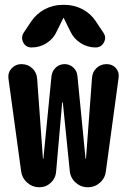

<svg xmlns="http://www.w3.org/2000/svg" viewBox="-20 -790 540 810"><path d="M384.8 -699.2 416 -652.3Q429.7 -632.8 418.5 -611.3Q407.2 -589.8 382.8 -589.8Q348.6 -589.8 319.8 -608.4Q291 -627 276.4 -658.2L249 -713.9Q249 -714.8 248 -714.8Q247.1 -714.8 247.1 -713.9L219.7 -658.2Q206.1 -627 177.2 -608.4Q148.4 -589.8 113.3 -589.8Q88.9 -589.8 78.1 -610.8Q67.4 -631.8 80.1 -652.3L111.3 -699.2Q133.8 -732.4 168.9 -751Q204.1 -769.5 243.2 -769.5H252.9Q293 -769.5 328.1 -751Q363.3 -732.4 384.8 -699.2ZM429.7 -519.5Q454.1 -519.5 468.8 -502.9Q483.4 -486.3 480.5 -462.9L426.8 -68.4Q423.8 -39.1 401.9 -19.5Q379.9 0 350.6 0Q321.3 0 299.3 -19.5Q277.3 -39.1 274.4 -68.4L245.1 -356.4Q245.1 -358.4 244.1 -358.4Q242.2 -358.4 242.2 -356.4L216.8 -66.4Q214.8 -38.1 194.3 -19Q173.8 0 145.5 0Q117.2 0 95.2 -19Q73.2 -38.1 69.3 -66.4L15.6 -459Q12.7 -484.4 29.3 -502Q45.9 -519.5 70.3 -519.5Q97.7 -519.5 116.2 -502Q134.8 -484.4 136.7 -458L161.1 -121.1Q161.1 -120.1 162.1 -120.1Q163.1 -120.1 163.1 -121.1L197.3 -469.7Q200.2 -491.2 215.8 -505.4Q231.4 -519.5 252.4 -519.5Q273.4 -519.5 289.1 -505.4Q304.7 -491.2 306.6 -469.7L340.8 -121.1Q340.8 -120.1 341.8 -120.1Q342.8 -120.1 342.8 -121.1L368.2 -461.9Q370.1 -487.3 387.7 -503.4Q405.3 -519.5 429.7 -519.5Z"/></svg>

Font: Rounded-X Mgen+ 1m bold
Style: Bold
Weight: 700
Designer: [Source Han Sans]
Ryoko NISHIZUKA  (kana & ideographs); Paul D. Hunt (Latin, Greek & Cyrillic); Wenlong ZHANG  (bopomofo
Version: Version 1.059.20150602